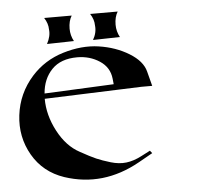

<svg xmlns="http://www.w3.org/2000/svg" viewBox="-45 -603 671 653"><g transform="rotate(-5 290.5 -276.5)"><path d="M129 -557H223Q212 -539 212 -513Q212 -490 223 -470L131 -468Q145 -494 142 -517Q142 -537 129 -557ZM286 -557H380Q369 -539 369 -513Q369 -490 380 -470L288 -468Q302 -492 299 -517Q299 -537 286 -557ZM438 -295 107 -283Q107 -227 136 -172Q165 -117 210 -93Q244 -74 263.5 -65.5Q283 -57 311.5 -48.5Q340 -40 365 -43Q390 -46 417 -60L448 -76L455 -67L407 -40Q280 31 150 -12Q79 -36 43 -98.5Q7 -161 16 -235Q25 -309 75 -365Q119 -414 183.5 -433.5Q248 -453 305.5 -444.5Q363 -436 408 -408.5Q453 -381 462 -345L475 -295ZM108 -301 345 -312 343 -331Q339 -370 305.5 -392Q272 -414 229 -414Q173 -414 142.5 -382.5Q112 -351 108 -301Z"/></g></svg>

Font: Roman Uncial Modern
Style: Medium
Weight: 500
Version: Version 001.000